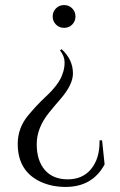

<svg xmlns="http://www.w3.org/2000/svg" viewBox="-20 -724 473 758"><path d="M201 -691Q214 -704 233 -704Q252 -704 265 -691Q278 -678 278 -659Q278 -640 265 -627Q252 -614 233 -614Q214 -614 201 -627Q188 -640 188 -659Q188 -678 201 -691ZM393 -75Q345 14 239 14Q185 14 141 -6Q50 -48 50 -156Q50 -218 90 -267Q124 -308 156 -338Q215 -392 227 -433Q235 -453 235 -477.5Q235 -502 217 -525L223 -530Q268 -489 268 -434Q268 -389 217 -331Q196 -307 175 -281Q125 -220 125 -155Q125 -90 157 -53Q189 -16 247.5 -16Q306 -16 339.5 -56.5Q373 -97 373 -164Q373 -167 373 -170H383Z"/></svg>

Font: Cinzel
Style: Regular
Weight: 400
Designer: Natanael Gama
Version: Version 1.001;PS 001.001;hotconv 1.0.56;makeotf.lib2.0.21325